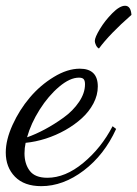

<svg xmlns="http://www.w3.org/2000/svg" viewBox="-52 -596 472 660"><path d="M284.2 -298.8Q284.2 -269 269.3 -240.7Q254.4 -212.4 229.5 -189.7Q204.6 -167 172.6 -148.9Q140.6 -130.9 105.5 -119.6Q70.3 -108.4 36.1 -105Q32.2 -87.4 32.2 -68.8Q32.2 -32.7 50.3 -8.8Q68.4 15.1 110.8 15.1Q172.4 15.1 234.1 -35.9Q295.9 -86.9 335 -162.1L347.2 -152.8Q306.6 -63.5 235.8 -9.8Q165 43.9 89.8 43.9Q31.2 43.9 -0.5 11.5Q-32.2 -21 -32.2 -71.8Q-32.2 -115.2 -8.8 -166.7Q14.6 -218.3 50.5 -260.7Q86.4 -303.2 133.1 -331.5Q179.7 -359.9 222.2 -359.9Q284.2 -359.9 284.2 -298.8ZM219.2 -329.1Q188.5 -329.1 151.4 -297.9Q114.3 -266.6 84.2 -219Q54.2 -171.4 41 -124Q70.3 -134.3 102.3 -151.4Q134.3 -168.5 166.5 -191.7Q198.7 -214.8 219.5 -245.4Q240.2 -275.9 240.2 -306.2Q240.2 -318.4 235.8 -323.7Q231.4 -329.1 219.2 -329.1ZM399.9 -544.9Q324.7 -479 288.1 -429.2Q281.7 -432.6 277.8 -440.9Q273.9 -449.2 273.9 -455.1Q273.9 -467.3 291.3 -496.1Q308.6 -524.9 334 -550.5Q359.4 -576.2 377.9 -576.2Q397.5 -576.2 399.9 -544.9Z"/></svg>

Font: Dancing Script OT
Style: Regular
Weight: 400
Foundry: Pablo Impallari. www.impallari.com
Version: Version 1.000